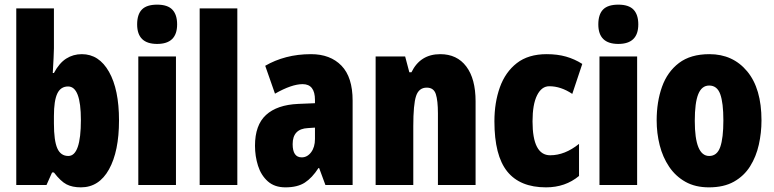

<svg xmlns="http://www.w3.org/2000/svg" viewBox="-20 -889 3329 826"><path d="M212 -681Q212 -665 210.5 -639Q209 -613 207 -575H212Q235 -618 265 -637Q295 -656 332 -656Q406 -656 449 -580Q492 -504 492 -371Q492 -238 449 -160.5Q406 -83 328 -83Q291 -83 266 -96Q241 -109 212 -147H204L180 -93H50V-853H212ZM273 -517Q241 -517 226.5 -486.5Q212 -456 212 -390V-358Q212 -284 226.5 -251Q241 -218 274 -218Q328 -218 328 -373Q328 -517 273 -517Z M656 -869Q701 -869 721.5 -847.5Q742 -826 742 -784Q742 -700 656 -700Q570 -700 570 -784Q570 -827 590.5 -848Q611 -869 656 -869ZM737 -646V-93H575V-646Z M1001 -93H839V-853H1001Z M1318 -656Q1401 -656 1449 -606.5Q1497 -557 1497 -456V-93H1380L1353 -166H1350Q1323 -124 1291.5 -103.5Q1260 -83 1208 -83Q1161 -83 1132 -109Q1103 -135 1090 -176Q1077 -217 1077 -262Q1077 -351 1124.5 -394.5Q1172 -438 1263 -442L1335 -445V-459Q1335 -527 1282 -527Q1235 -527 1163 -486L1121 -606Q1162 -630 1211.5 -643Q1261 -656 1318 -656ZM1305 -338Q1239 -335 1239 -269Q1239 -212 1278 -212Q1302 -212 1318.5 -234Q1335 -256 1335 -291V-340Z M1874 -656Q1946 -656 1986 -603Q2026 -550 2026 -453V-93H1864V-401Q1864 -456 1855 -484Q1846 -512 1816 -512Q1782 -512 1770 -476Q1758 -440 1758 -346V-93H1596V-646H1723L1741 -578H1750Q1788 -656 1874 -656Z M2329 -83Q2217 -83 2162 -151.5Q2107 -220 2107 -367Q2107 -448 2130.5 -513.5Q2154 -579 2203.5 -617.5Q2253 -656 2332 -656Q2378 -656 2415 -645.5Q2452 -635 2485 -614L2442 -485Q2393 -518 2343 -518Q2310 -518 2290.5 -479Q2271 -440 2271 -367Q2271 -221 2347 -221Q2410 -221 2471 -270V-132Q2412 -83 2329 -83Z M2640 -869Q2685 -869 2705.5 -847.5Q2726 -826 2726 -784Q2726 -700 2640 -700Q2554 -700 2554 -784Q2554 -827 2574.5 -848Q2595 -869 2640 -869ZM2721 -646V-93H2559V-646Z M3256 -371Q3256 -318 3244.5 -266.5Q3233 -215 3207 -173.5Q3181 -132 3137.5 -107.5Q3094 -83 3030 -83Q2971 -83 2928.5 -107Q2886 -131 2858.5 -172Q2831 -213 2818 -264.5Q2805 -316 2805 -371Q2805 -451 2828 -515.5Q2851 -580 2901 -618Q2951 -656 3032 -656Q3133 -656 3194.5 -582Q3256 -508 3256 -371ZM2969 -369Q2969 -218 3031 -218Q3065 -218 3078.5 -256.5Q3092 -295 3092 -371Q3092 -447 3078.5 -484Q3065 -521 3031 -521Q2999 -521 2984 -484Q2969 -447 2969 -369Z"/></svg>

Font: Noto Sans Kannada UI ExtraCondensed Black
Style: Regular
Weight: 900
Width: 2
Designer: Jelle Bosma - Monotype Design Team
Foundry: Monotype Imaging Inc.
Version: Version 2.005; ttfautohint (v1.8.4.7-5d5b)